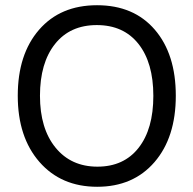

<svg xmlns="http://www.w3.org/2000/svg" viewBox="-20 -707 740 735"><path d="M350.5 -611Q248 -611 190.5 -538.5Q133 -466 133 -340.5Q133 -215 192.5 -142Q252 -69 353 -69Q454 -69 510.5 -141Q567 -213 567 -340Q567 -467 510 -539Q453 -611 350.5 -611ZM351.5 -687Q492 -687 572.5 -593.5Q653 -500 653 -340.5Q653 -181 571.5 -86.5Q490 8 352 8Q214 8 131 -87Q48 -182 48 -340.5Q48 -499 129.5 -593Q211 -687 351.5 -687Z"/></svg>

Font: Hind Colombo
Style: Regular
Weight: 400
Designer: Jyotish Sonowal, Aditi Pimprikar
Foundry: Indian Type Foundry
Version: Version 1.000;PS 1.0;hotconv 1.0.86;makeotf.lib2.5.63406; tt